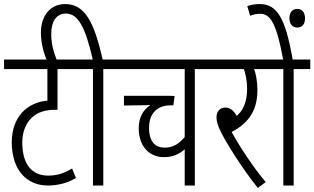

<svg xmlns="http://www.w3.org/2000/svg" viewBox="-20 -916 1552 948"><path d="M381 -575V-622H0V-575H214V-419C116 -411 38 -340 38 -213C39 -73 114 0 217 0C267 0 314 -13 355 -37L336 -84C295 -60 264 -49 217 -49C145 -49 90 -96 90 -213C90 -266 109 -308 135 -333C163 -361 202 -374 252 -374H264V-575Z M439 -575V0H490V-575H572V-622H487C445 -807 399 -896 302 -896C226 -896 182 -835 182 -756C182 -703 195 -657 212 -615H262C246 -656 233 -695 233 -749C233 -809 257 -849 306 -849C364 -849 401 -785 438 -622H369V-575Z M1025 -575V-622H560V-575H892V-239C864 -206 834 -187 793 -187C749 -187 716 -213 716 -285C716 -358 758 -396 823 -396H836L842 -442C830 -443 807 -443 784 -443H592V-395L723 -397C683 -372 665 -331 665 -284C665 -194 716 -140 790 -140C835 -140 868 -157 892 -179V0H942V-575Z M1292 -17C1233 -87 1168 -184 1124 -264C1193 -302 1251 -355 1251 -471C1251 -511 1244 -550 1235 -575H1321V-622H1013V-575H1184C1192 -554 1200 -519 1200 -477C1200 -415 1182 -372 1149 -344C1133 -371 1115 -385 1093 -385C1065 -385 1049 -364 1049 -339C1049 -318 1053 -299 1072 -262C1098 -210 1170 -92 1253 12Z M1430 -575H1512V-622H1425C1389 -831 1346 -896 1262 -896C1239 -896 1219 -892 1201 -886L1215 -838C1230 -844 1246 -848 1265 -848C1318 -848 1347 -791 1378 -622H1309V-575H1379V0H1430ZM1409 -826C1409 -797 1425 -780 1447 -780C1472 -780 1486 -796 1486 -826C1486 -854 1472 -872 1448 -872C1424 -872 1409 -855 1409 -826Z"/></svg>

Font: Noto Sans Devanagari UI ExtraCondensed Light
Style: Regular
Weight: 300
Width: 2
Designer: Jelle Bosma - Monotype Design Team
Foundry: Monotype Imaging Inc.
Version: Version 2.004